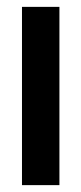

<svg xmlns="http://www.w3.org/2000/svg" viewBox="-20 -539 237 559"><path d="M44 0V-519H153V0Z"/></svg>

Font: Bricolage Grotesque 96pt Medium
Style: Regular
Weight: 500
Designer: Mathieu Triay
Foundry: Atelier Triay
Version: Version 1.001; ttfautohint (v1.8.4.7-5d5b);gftools[0.9.33.de